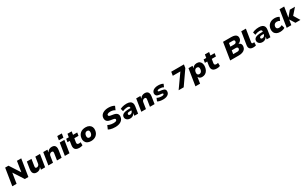

<svg xmlns="http://www.w3.org/2000/svg" viewBox="544 -3715 10909 6859"><g transform="rotate(-30 5998.0 -285.5)"><path d="M43 0 155 -705H292L572 -273H573L641 -705H818L706 0H560L288 -421H286L220 0Z M1050 11Q990 11 949.5 -13.5Q909 -38 893 -88.5Q877 -139 889 -216L935 -506H1126L1082 -224Q1077 -198 1081.5 -180Q1086 -162 1100.5 -153Q1115 -144 1138 -144Q1163 -144 1185.5 -156.5Q1208 -169 1224 -191Q1240 -213 1243 -240L1285 -506H1477L1397 0H1226L1241 -98H1237Q1208 -43 1158 -16Q1108 11 1050 11Z M1531 0 1611 -506H1784L1768 -410H1774Q1807 -468 1858 -492.5Q1909 -517 1967 -517Q2027 -517 2066 -492Q2105 -467 2120 -415Q2135 -363 2122 -283L2078 0H1887L1930 -277Q1935 -307 1930.5 -325.5Q1926 -344 1911.5 -353Q1897 -362 1873 -362Q1846 -362 1822.5 -349.5Q1799 -337 1783.5 -315Q1768 -293 1763 -261L1722 0Z M2305 -590 2331 -751H2519L2493 -590ZM2211 0 2291 -506H2482L2402 0Z M2812 11Q2728 11 2679 -16Q2630 -43 2613 -94Q2596 -145 2607 -217L2632 -378H2537L2557 -506H2666L2687 -639H2861L2840 -506H3012L2992 -378H2820L2794 -221Q2787 -174 2806.5 -153Q2826 -132 2871 -132Q2889 -132 2908 -135.5Q2927 -139 2944 -144L2946 -14Q2914 -1 2881 5Q2848 11 2812 11Z M3293 11Q3203 11 3143 -23Q3083 -57 3056.5 -118.5Q3030 -180 3041 -257Q3049 -321 3076 -369.5Q3103 -418 3144.5 -451Q3186 -484 3239.5 -500.5Q3293 -517 3355 -517Q3445 -517 3505 -483Q3565 -449 3591.5 -389Q3618 -329 3607 -250Q3599 -186 3572 -137.5Q3545 -89 3503 -55.5Q3461 -22 3408 -5.5Q3355 11 3293 11ZM3305 -129Q3340 -129 3364 -145Q3388 -161 3404 -190.5Q3420 -220 3425 -259Q3432 -315 3411.5 -346Q3391 -377 3343 -377Q3310 -377 3285 -361.5Q3260 -346 3244.5 -317Q3229 -288 3224 -248Q3216 -193 3237 -161Q3258 -129 3305 -129Z M4295 11Q4239 11 4186 4.5Q4133 -2 4088.5 -15.5Q4044 -29 4010 -49L4074 -197Q4106 -179 4146 -167Q4186 -155 4228.5 -149.5Q4271 -144 4313 -144Q4354 -144 4382 -152Q4410 -160 4426 -174Q4442 -188 4444 -207Q4447 -227 4439 -239.5Q4431 -252 4411.5 -260Q4392 -268 4361 -273L4247 -292Q4148 -308 4108 -364Q4068 -420 4079 -502Q4085 -554 4113.5 -594Q4142 -634 4187 -661Q4232 -688 4289.5 -702Q4347 -716 4412 -716Q4487 -716 4552.5 -700Q4618 -684 4659 -653L4595 -507Q4557 -536 4505 -548.5Q4453 -561 4397 -561Q4360 -561 4331.5 -553Q4303 -545 4285.5 -531.5Q4268 -518 4266 -498Q4263 -472 4280.5 -456.5Q4298 -441 4346 -432L4459 -413Q4557 -397 4600.5 -346Q4644 -295 4632 -213Q4625 -158 4597 -116Q4569 -74 4524 -46Q4479 -18 4421 -3.5Q4363 11 4295 11Z M4903 11Q4844 11 4801 -13Q4758 -37 4737 -77Q4716 -117 4723 -165Q4729 -212 4765 -244Q4801 -276 4871 -292Q4941 -308 5048 -308H5118L5105 -223H5049Q5005 -223 4974.5 -218.5Q4944 -214 4927 -201.5Q4910 -189 4907 -166Q4903 -142 4919.5 -127Q4936 -112 4968 -112Q4995 -112 5018.5 -124Q5042 -136 5059.5 -159Q5077 -182 5081 -214L5097 -314Q5104 -356 5079.5 -373.5Q5055 -391 5000 -391Q4962 -391 4914 -380Q4866 -369 4811 -344L4781 -459Q4822 -479 4865.5 -492Q4909 -505 4955 -511Q5001 -517 5050 -517Q5135 -517 5189.5 -490.5Q5244 -464 5266 -411Q5288 -358 5275 -276L5232 0H5078L5093 -97H5089Q5070 -62 5042.5 -38Q5015 -14 4980 -1.5Q4945 11 4903 11Z M5365 0 5445 -506H5618L5602 -410H5608Q5641 -468 5692 -492.5Q5743 -517 5801 -517Q5861 -517 5900 -492Q5939 -467 5954 -415Q5969 -363 5956 -283L5912 0H5721L5764 -277Q5769 -307 5764.5 -325.5Q5760 -344 5745.5 -353Q5731 -362 5707 -362Q5680 -362 5656.5 -349.5Q5633 -337 5617.5 -315Q5602 -293 5597 -261L5556 0Z M6271 11Q6195 11 6135 -1Q6075 -13 6036 -40L6084 -159Q6109 -144 6140.5 -134Q6172 -124 6205.5 -119Q6239 -114 6269 -114Q6318 -114 6342 -125.5Q6366 -137 6369 -156Q6371 -171 6361 -180Q6351 -189 6326 -192L6211 -206Q6135 -215 6104 -255.5Q6073 -296 6080 -354Q6086 -397 6117.5 -434Q6149 -471 6207.5 -494Q6266 -517 6354 -517Q6394 -517 6431.5 -511.5Q6469 -506 6501 -495.5Q6533 -485 6555 -469L6504 -352Q6474 -372 6430 -382Q6386 -392 6344 -392Q6293 -392 6269.5 -379.5Q6246 -367 6244 -351Q6242 -337 6252 -328Q6262 -319 6285 -315L6392 -301Q6475 -289 6507.5 -252.5Q6540 -216 6531 -150Q6525 -101 6490.5 -64.5Q6456 -28 6399.5 -8.5Q6343 11 6271 11Z M6904 0 7334 -608V-551H6981L7006 -705H7529L7507 -566L7113 0Z M7494 180 7603 -507H7771L7757 -416H7762Q7785 -453 7814 -475Q7843 -497 7876 -507Q7909 -517 7945 -517Q8019 -517 8065 -482Q8111 -447 8129.5 -387Q8148 -327 8138 -252Q8128 -175 8094.5 -115.5Q8061 -56 8005 -22.5Q7949 11 7872 11Q7816 11 7781 -12.5Q7746 -36 7730 -74H7725L7685 180ZM7834 -129Q7868 -129 7892.5 -145Q7917 -161 7932.5 -190.5Q7948 -220 7953 -259Q7960 -315 7940 -346Q7920 -377 7871 -377Q7838 -377 7813 -361.5Q7788 -346 7772.5 -317Q7757 -288 7752 -248Q7744 -193 7765 -161Q7786 -129 7834 -129Z M8481 11Q8397 11 8348 -16Q8299 -43 8282 -94Q8265 -145 8276 -217L8301 -378H8206L8226 -506H8335L8356 -639H8530L8509 -506H8681L8661 -378H8489L8463 -221Q8456 -174 8475.5 -153Q8495 -132 8540 -132Q8558 -132 8577 -135.5Q8596 -139 8613 -144L8615 -14Q8583 -1 8550 5Q8517 11 8481 11Z M9031 0 9143 -705H9484Q9567 -705 9622.5 -683.5Q9678 -662 9703 -620Q9728 -578 9719 -517Q9712 -460 9673.5 -421.5Q9635 -383 9588 -368L9587 -365Q9618 -356 9644 -335.5Q9670 -315 9682.5 -280.5Q9695 -246 9687 -195Q9680 -132 9641 -88.5Q9602 -45 9537.5 -22.5Q9473 0 9389 0ZM9237 -142H9407Q9424 -142 9438.5 -145Q9453 -148 9465 -154Q9477 -160 9485.5 -169.5Q9494 -179 9499.5 -190Q9505 -201 9507 -215Q9509 -232 9504.5 -245Q9500 -258 9490 -267Q9480 -276 9464 -281Q9448 -286 9427 -286H9260ZM9283 -424H9433Q9481 -424 9505 -443Q9529 -462 9534 -497Q9539 -529 9520.5 -546Q9502 -563 9455 -563H9305Z M9983 11Q9883 11 9839.5 -39.5Q9796 -90 9811 -184L9894 -705H10085L10004 -196Q10001 -174 10004 -160Q10007 -146 10017.5 -139Q10028 -132 10046 -132Q10061 -132 10074 -133.5Q10087 -135 10102 -138L10097 -7Q10067 3 10042 7Q10017 11 9983 11Z M10361 11Q10302 11 10259 -13Q10216 -37 10195 -77Q10174 -117 10181 -165Q10187 -212 10223 -244Q10259 -276 10329 -292Q10399 -308 10506 -308H10576L10563 -223H10507Q10463 -223 10432.5 -218.5Q10402 -214 10385 -201.5Q10368 -189 10365 -166Q10361 -142 10377.5 -127Q10394 -112 10426 -112Q10453 -112 10476.5 -124Q10500 -136 10517.5 -159Q10535 -182 10539 -214L10555 -314Q10562 -356 10537.5 -373.5Q10513 -391 10458 -391Q10420 -391 10372 -380Q10324 -369 10269 -344L10239 -459Q10280 -479 10323.5 -492Q10367 -505 10413 -511Q10459 -517 10508 -517Q10593 -517 10647.5 -490.5Q10702 -464 10724 -411Q10746 -358 10733 -276L10690 0H10536L10551 -97H10547Q10528 -62 10500.5 -38Q10473 -14 10438 -1.5Q10403 11 10361 11Z M11088 11Q11001 11 10941.5 -23Q10882 -57 10856 -118Q10830 -179 10840 -257Q10849 -318 10875 -366.5Q10901 -415 10942 -448.5Q10983 -482 11037.5 -499.5Q11092 -517 11157 -517Q11213 -517 11262.5 -502.5Q11312 -488 11340 -465L11282 -333Q11259 -349 11227 -359Q11195 -369 11163 -369Q11133 -369 11109 -360.5Q11085 -352 11068 -336Q11051 -320 11040 -298Q11029 -276 11025 -249Q11018 -196 11045 -166.5Q11072 -137 11128 -137Q11160 -137 11194 -147Q11228 -157 11256 -173L11291 -41Q11268 -26 11236 -14Q11204 -2 11166.5 4.5Q11129 11 11088 11Z M11362 0 11474 -705H11665L11599 -294H11606L11783 -506H11996L11754 -230L11758 -285L11929 0H11722L11593 -209H11586L11553 0Z"/></g></svg>

Font: Nunito Sans 7pt Black
Style: Italic
Weight: 900
Italic angle: -9°
Version: Version 3.101;gftools[0.9.27]